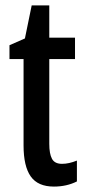

<svg xmlns="http://www.w3.org/2000/svg" viewBox="-20 -730 320 709"><path d="M209 -125Q222 -125 235.5 -128Q249 -131 264 -137V-60Q226 -41 179 -41Q120 -41 93.5 -78.5Q67 -116 67 -193V-512H15V-563L72 -588L97 -710H162V-591H257V-512H162V-199Q162 -162 172 -143.5Q182 -125 209 -125Z"/></svg>

Font: Noto Sans Tamil UI ExtraCondensed Medium
Style: Regular
Weight: 500
Width: 2
Designer: Jelle Bosma - Monotype Design Team
Foundry: Monotype Imaging Inc.
Version: Version 2.004; ttfautohint (v1.8.4.7-5d5b)